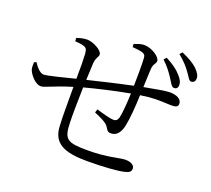

<svg xmlns="http://www.w3.org/2000/svg" viewBox="-134 -963 1269 1156"><g transform="rotate(20 500.0 -385.0)"><path d="M827 -624C845 -597 855 -573 870 -572C884 -571 895 -578 896 -596C897 -615 889 -634 866 -658C844 -683 816 -703 769 -728L754 -712C791 -677 809 -651 827 -624ZM911 -694C931 -669 939 -644 955 -643C969 -643 980 -651 981 -669C983 -687 972 -708 948 -731C924 -753 896 -769 847 -791L833 -775C871 -744 891 -721 911 -694ZM554 -718C578 -716 598 -714 613 -710C631 -706 639 -698 640 -682C643 -642 642 -563 641 -502C550 -483 424 -453 359 -437L364 -547C368 -586 383 -590 383 -608C383 -634 320 -667 283 -667C257 -667 235 -660 216 -654L217 -633C235 -631 260 -630 275 -624C291 -618 296 -612 299 -583C301 -554 302 -492 301 -423C235 -406 129 -379 107 -379C83 -379 58 -408 41 -435L27 -429C26 -410 26 -391 31 -379C47 -342 85 -307 113 -307C140 -307 181 -335 301 -371C302 -276 300 -178 304 -123C308 -10 387 21 531 21C635 21 723 14 763 5C793 -2 805 -10 805 -30C805 -54 778 -66 745 -66C713 -66 637 -41 514 -41C380 -41 358 -54 355 -161C353 -207 355 -301 357 -388C427 -407 542 -434 640 -452C638 -396 633 -323 625 -292C618 -271 608 -267 593 -267C575 -267 526 -280 483 -293L476 -271C515 -254 560 -237 575 -207C585 -189 593 -185 608 -185C644 -185 666 -213 676 -259C686 -304 693 -390 695 -461L747 -468C817 -474 854 -468 893 -468C920 -468 935 -473 935 -493C935 -524 900 -539 858 -539C836 -539 775 -529 697 -514L702 -631C704 -666 722 -672 722 -689C722 -716 664 -754 616 -754C596 -754 575 -746 553 -738Z"/></g></svg>

Font: Noto Serif CJK TC
Style: Regular
Weight: 400
Designer: Ryoko NISHIZUKA 西塚涼子 (kana & ideographs); Frank Grießhammer (Latin, Greek & Cyrillic); Wenlong ZHANG 张文龙 (bopomofo); San
Foundry: Adobe
Version: Version 2.001;hotconv 1.1.0;makeotfexe 2.6.0